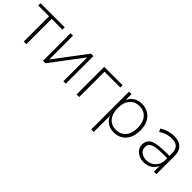

<svg xmlns="http://www.w3.org/2000/svg" viewBox="119 -1355 2396 2396"><g transform="rotate(45 1316.5 -157.5)"><path d="M199 0V-447H9V-487H435V-447H245V0Z M539 0V-487H582V-47H567L899 -487H942V0H899V-440H914L582 0Z M1132 0V-487H1457V-447H1178V0Z M1570 180V-487H1614V-367H1609Q1628 -427 1676.5 -461Q1725 -495 1793 -495Q1860 -495 1909.5 -464Q1959 -433 1986.5 -377Q2014 -321 2014 -244Q2014 -168 1987 -111Q1960 -54 1910 -23Q1860 8 1793 8Q1725 8 1677 -26.5Q1629 -61 1610 -120H1615V180ZM1791 -34Q1872 -34 1919.5 -90Q1967 -146 1967 -244Q1967 -341 1920 -397Q1873 -453 1791 -453Q1710 -453 1662.5 -397Q1615 -341 1615 -244Q1615 -146 1662.5 -90Q1710 -34 1791 -34Z M2323 8Q2275 8 2235.5 -11Q2196 -30 2173.5 -62Q2151 -94 2151 -134Q2151 -190 2180.5 -221Q2210 -252 2275.5 -264.5Q2341 -277 2448 -277H2506V-237H2450Q2379 -237 2330.5 -232.5Q2282 -228 2253.5 -217Q2225 -206 2212 -187Q2199 -168 2199 -138Q2199 -91 2234.5 -62.5Q2270 -34 2326 -34Q2374 -34 2412 -56.5Q2450 -79 2472 -117Q2494 -155 2494 -202V-318Q2494 -387 2462 -420Q2430 -453 2364 -453Q2318 -453 2277 -440Q2236 -427 2192 -398L2171 -437Q2198 -455 2230 -468Q2262 -481 2296 -488Q2330 -495 2363 -495Q2419 -495 2458.5 -476Q2498 -457 2519 -418Q2540 -379 2540 -318V0H2496V-117H2502Q2490 -82 2465 -53.5Q2440 -25 2404 -8.5Q2368 8 2323 8Z"/></g></svg>

Font: Nunito Sans 10pt ExtraLight
Style: Regular
Weight: 250
Designer: Vernon Adams
Foundry: Vernon Adams
Version: Version 3.101;gftools[0.9.27]